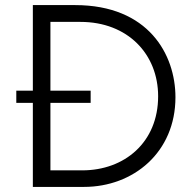

<svg xmlns="http://www.w3.org/2000/svg" viewBox="-20 -734 760 754"><path d="M44 -330H109V0H310C504 0 669 -136 669 -352C669 -520 563 -714 275 -714H109V-378H44ZM178 -65V-330H336V-378H178V-648H296C482 -648 601 -521 601 -356C601 -175 469 -65 303 -65Z"/></svg>

Font: Josefin Sans
Style: Regular
Weight: 400
Designer: Santiago Orozco
Foundry: Typemade
Version: 1.000